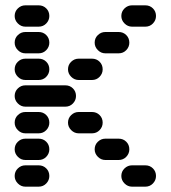

<svg xmlns="http://www.w3.org/2000/svg" viewBox="-20 -710 640 720"><path d="M435 -50Q435 -34 447 -22Q459 -10 475 -10H525Q542 -10 553.5 -22Q565 -34 565 -50Q565 -67 553.5 -78.5Q542 -90 525 -90H475Q459 -90 447 -78.5Q435 -67 435 -50ZM35 -50Q35 -34 47 -22Q59 -10 75 -10H125Q142 -10 153.5 -22Q165 -34 165 -50Q165 -67 153.5 -78.5Q142 -90 125 -90H75Q59 -90 47 -78.5Q35 -67 35 -50ZM335 -150Q335 -134 347 -122Q359 -110 375 -110H425Q442 -110 453.5 -122Q465 -134 465 -150Q465 -167 453.5 -178.5Q442 -190 425 -190H375Q359 -190 347 -178.5Q335 -167 335 -150ZM35 -150Q35 -134 47 -122Q59 -110 75 -110H125Q142 -110 153.5 -122Q165 -134 165 -150Q165 -167 153.5 -178.5Q142 -190 125 -190H75Q59 -190 47 -178.5Q35 -167 35 -150ZM235 -250Q235 -234 247 -222Q259 -210 275 -210H325Q342 -210 353.5 -222Q365 -234 365 -250Q365 -267 353.5 -278.5Q342 -290 325 -290H275Q259 -290 247 -278.5Q235 -267 235 -250ZM35 -250Q35 -234 47 -222Q59 -210 75 -210H125Q142 -210 153.5 -222Q165 -234 165 -250Q165 -267 153.5 -278.5Q142 -290 125 -290H75Q59 -290 47 -278.5Q35 -267 35 -250ZM35 -350Q35 -334 47 -322Q59 -310 75 -310H225Q242 -310 253.5 -322Q265 -334 265 -350Q265 -367 253.5 -378.5Q242 -390 225 -390H75Q59 -390 47 -378.5Q35 -367 35 -350ZM235 -450Q235 -434 247 -422Q259 -410 275 -410H325Q342 -410 353.5 -422Q365 -434 365 -450Q365 -467 353.5 -478.5Q342 -490 325 -490H275Q259 -490 247 -478.5Q235 -467 235 -450ZM35 -450Q35 -434 47 -422Q59 -410 75 -410H125Q142 -410 153.5 -422Q165 -434 165 -450Q165 -467 153.5 -478.5Q142 -490 125 -490H75Q59 -490 47 -478.5Q35 -467 35 -450ZM335 -550Q335 -534 347 -522Q359 -510 375 -510H425Q442 -510 453.5 -522Q465 -534 465 -550Q465 -567 453.5 -578.5Q442 -590 425 -590H375Q359 -590 347 -578.5Q335 -567 335 -550ZM35 -550Q35 -534 47 -522Q59 -510 75 -510H125Q142 -510 153.5 -522Q165 -534 165 -550Q165 -567 153.5 -578.5Q142 -590 125 -590H75Q59 -590 47 -578.5Q35 -567 35 -550ZM435 -650Q435 -634 447 -622Q459 -610 475 -610H525Q542 -610 553.5 -622Q565 -634 565 -650Q565 -667 553.5 -678.5Q542 -690 525 -690H475Q459 -690 447 -678.5Q435 -667 435 -650ZM35 -650Q35 -634 47 -622Q59 -610 75 -610H125Q142 -610 153.5 -622Q165 -634 165 -650Q165 -667 153.5 -678.5Q142 -690 125 -690H75Q59 -690 47 -678.5Q35 -667 35 -650Z"/></svg>

Font: Matrix Sans Raster
Style: Regular
Weight: 400
Designer: Brad Neil
Version: Version 1.100